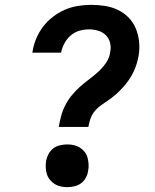

<svg xmlns="http://www.w3.org/2000/svg" viewBox="-20 -763 640 791"><path d="M222 -240Q226 -263 232 -285.5Q238 -308 249 -329.5Q260 -351 275.5 -370Q291 -389 309.5 -405.5Q328 -422 347.5 -436.5Q367 -451 385 -467.5Q403 -484 417 -504.5Q431 -525 434 -548Q438 -568 433.5 -586.5Q429 -605 416 -618Q403 -631 384.5 -636.5Q366 -642 347 -642Q327 -642 307.5 -636.5Q288 -631 272 -617.5Q256 -604 246 -585.5Q236 -567 232 -548V-546H113L114 -550Q118 -577 129 -603.5Q140 -630 157.5 -653Q175 -676 198.5 -694Q222 -712 247.5 -723Q273 -734 301 -738.5Q329 -743 355 -743Q385 -743 413 -738.5Q441 -734 466 -722Q491 -710 510 -690.5Q529 -671 539.5 -645.5Q550 -620 553 -591.5Q556 -563 551 -533Q548 -516 542.5 -498.5Q537 -481 529 -464.5Q521 -448 510 -432.5Q499 -417 486.5 -403Q474 -389 460 -376.5Q446 -364 430.5 -353Q415 -342 399.5 -331.5Q384 -321 371.5 -306.5Q359 -292 353 -275Q347 -258 344 -240ZM257 8Q243 8 229.5 5Q216 2 205 -5Q194 -12 185.5 -22.5Q177 -33 173 -46Q169 -59 168.5 -73Q168 -87 170 -101Q173 -116 180.5 -129.5Q188 -143 200 -152Q212 -161 227.5 -164.5Q243 -168 257 -168Q271 -168 284.5 -165Q298 -162 309 -155Q320 -148 328.5 -137.5Q337 -127 340.5 -114Q344 -101 345 -87Q346 -73 343 -59Q341 -44 333.5 -30.5Q326 -17 314 -8Q302 1 286.5 4.5Q271 8 257 8Z"/></svg>

Font: Iosevka Custom Oblique
Style: Bold
Weight: 700
Italic angle: -9°
Monospace: yes
Designer: Belleve Invis
Foundry: Belleve Invis
Version: Version 30.1.2; ttfautohint (v1.8.4)